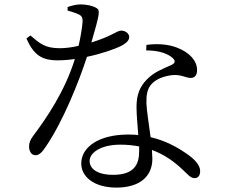

<svg xmlns="http://www.w3.org/2000/svg" viewBox="-20 -808 1040 872"><path d="M509 44C611 44 672 -4 672 -87L670 -127C727 -106 773 -73 811 -36C833 -16 845 1 864 1C880 1 889 -11 889 -31C889 -56 868 -84 820 -115C782 -141 729 -170 664 -185C656 -245 646 -308 645 -338C644 -374 648 -406 670 -428C692 -451 728 -463 763 -467C806 -470 823 -454 846 -454C865 -454 875 -467 875 -490C875 -530 844 -569 783 -592C745 -607 694 -611 645 -604L644 -579C690 -579 731 -570 759 -549C776 -536 780 -523 759 -513C724 -497 679 -481 648 -448C616 -416 600 -379 600 -323C600 -284 605 -239 608 -195C594 -196 579 -197 563 -197C430 -197 349 -141 349 -65C349 -7 405 44 509 44ZM612 -143V-121C612 -62 590 -14 494 -14C421 -14 387 -42 387 -77C387 -113 435 -151 527 -151C557 -151 585 -148 612 -143ZM241 -534C266 -534 293 -536 320 -540C275 -394 191 -271 130 -190C117 -173 112 -158 112 -142C112 -124 121 -103 141 -103C160 -103 172 -119 186 -139C268 -258 340 -442 375 -550C442 -564 502 -585 533 -601C544 -607 567 -621 567 -639C567 -655 551 -669 530 -669C511 -669 491 -645 395 -615C432 -743 436 -761 419 -771C402 -782 372 -788 346 -788C327 -788 303 -782 287 -776V-760C301 -756 319 -751 334 -744C351 -737 356 -729 355 -708C353 -682 346 -639 337 -600C312 -594 281 -589 252 -589C183 -589 161 -611 118 -647L100 -633C132 -562 166 -534 241 -534Z"/></svg>

Font: Source Han Serif CN
Style: Regular
Weight: 400
Designer: Ryoko NISHIZUKA 西塚涼子 (kana & ideographs); Frank Grießhammer (Latin, Greek & Cyrillic); Wenlong ZHANG 张文龙 (bopomofo); San
Foundry: Adobe
Version: Version 2.003;hotconv 1.1.1;makeotfexe 2.6.0